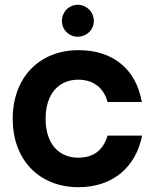

<svg xmlns="http://www.w3.org/2000/svg" viewBox="-20 -771 642 800"><path d="M307 -562C146 -562 33 -450 33 -276C33 -102 146 9 307 9C452 9 547 -77 572 -206H428C411 -147 371 -114 306 -114C224 -114 170 -173 170 -276C170 -379 224 -439 306 -439C371 -439 414 -402 428 -346H571C547 -482 452 -562 307 -562ZM238 -684C238 -647 267 -618 304 -618C341 -618 371 -647 371 -684C371 -721 341 -751 304 -751C267 -751 238 -721 238 -684Z"/></svg>

Font: Malmofest SemiBold
Style: Regular
Weight: 600
Designer: Jonny Pinhorn (Poppins), Kolossal
Version: Version 1.004;Glyphs 3.1.2 (3151)